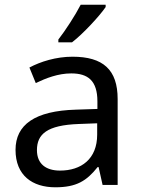

<svg xmlns="http://www.w3.org/2000/svg" viewBox="-20 -786 601 816"><path d="M429 -756V-766H323C300 -721 257 -655 228 -618V-606H286C333 -642 404 -719 429 -756ZM288 -545C218 -545 152 -524 105 -499L132 -433C176 -454 227 -474 283 -474C353 -474 394 -444 394 -355V-323L303 -320C128 -315 46 -256 46 -149C46 -40 118 10 215 10C305 10 348 -17 395 -76H399L416 0H480V-365C480 -490 418 -545 288 -545ZM314 -259 393 -262V-214C393 -110 325 -61 235 -61C177 -61 137 -88 137 -148C137 -216 180 -254 314 -259Z"/></svg>

Font: Noto Sans Arabic UI
Style: Regular
Weight: 400
Designer: Monotype Design Team, Nadine Chahine and Nizar Qandah
Foundry: Monotype Imaging Inc.
Version: Version 2.010